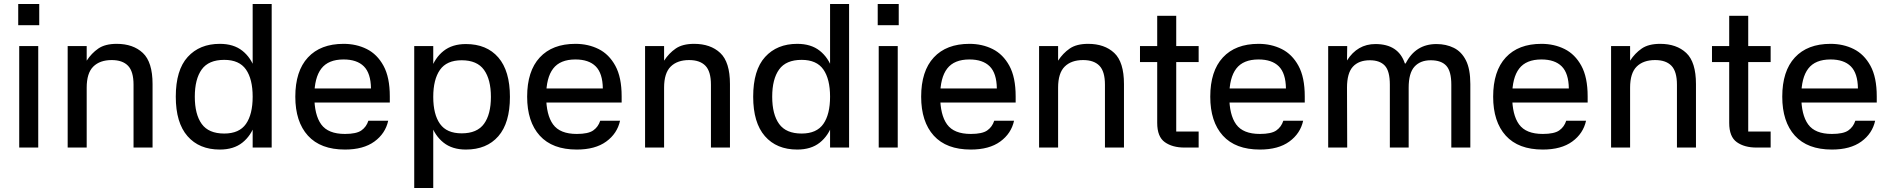

<svg xmlns="http://www.w3.org/2000/svg" viewBox="-20 -737 9436 959"><path d="M171 -507V0H76V-507ZM71 -717H176V-611H71Z M413 0H318V-507H413V-434Q437 -471 471 -494.5Q505 -518 563 -518Q645 -518 693.5 -472.5Q742 -427 742 -317V0H647V-314Q647 -380 619.5 -408.5Q592 -437 538 -437Q479 -437 446 -404.5Q413 -372 413 -299Z M1242 -717H1337V0H1242ZM1078 10Q975 10 916.5 -57Q858 -124 858 -254Q858 -387 917.5 -452.5Q977 -518 1078 -518Q1147 -518 1190.5 -483.5Q1234 -449 1254 -389.5Q1274 -330 1274 -254Q1274 -178 1254 -118.5Q1234 -59 1190.5 -24.5Q1147 10 1078 10ZM1100 -70Q1175 -70 1208.5 -118Q1242 -166 1242 -254Q1242 -342 1208.5 -390Q1175 -438 1100 -438Q1022 -438 987.5 -390Q953 -342 953 -254Q953 -166 987.5 -118Q1022 -70 1100 -70Z M1505 -295H1833Q1832 -371 1797.5 -405.5Q1763 -440 1696 -440Q1620 -440 1585 -394.5Q1550 -349 1550 -257Q1550 -163 1584.5 -115.5Q1619 -68 1703 -68Q1760 -68 1785 -85.5Q1810 -103 1820 -134H1919Q1905 -70 1850 -30Q1795 10 1703 10Q1581 10 1518 -59.5Q1455 -129 1455 -254Q1455 -382 1518 -450Q1581 -518 1696 -518Q1760 -518 1812 -492Q1864 -466 1895.5 -408.5Q1927 -351 1927 -256V-225H1504Z M2144 -507V202H2049V-507ZM2307 10Q2239 10 2195.5 -24.5Q2152 -59 2132 -118.5Q2112 -178 2112 -253Q2112 -329 2132 -388.5Q2152 -448 2195.5 -482.5Q2239 -517 2307 -517Q2411 -517 2469 -450Q2527 -383 2527 -253Q2527 -123 2469 -56.5Q2411 10 2307 10ZM2286 -71Q2363 -71 2397.5 -118.5Q2432 -166 2432 -253Q2432 -340 2397.5 -388Q2363 -436 2286 -436Q2211 -436 2177.5 -388Q2144 -340 2144 -253Q2144 -166 2177.5 -118.5Q2211 -71 2286 -71Z M2663 -295H2991Q2990 -371 2955.5 -405.5Q2921 -440 2854 -440Q2778 -440 2743 -394.5Q2708 -349 2708 -257Q2708 -163 2742.5 -115.5Q2777 -68 2861 -68Q2918 -68 2943 -85.5Q2968 -103 2978 -134H3077Q3063 -70 3008 -30Q2953 10 2861 10Q2739 10 2676 -59.5Q2613 -129 2613 -254Q2613 -382 2676 -450Q2739 -518 2854 -518Q2918 -518 2970 -492Q3022 -466 3053.5 -408.5Q3085 -351 3085 -256V-225H2662Z M3297 0H3202V-507H3297V-434Q3321 -471 3355 -494.5Q3389 -518 3447 -518Q3529 -518 3577.5 -472.5Q3626 -427 3626 -317V0H3531V-314Q3531 -380 3503.5 -408.5Q3476 -437 3422 -437Q3363 -437 3330 -404.5Q3297 -372 3297 -299Z M4126 -717H4221V0H4126ZM3962 10Q3859 10 3800.5 -57Q3742 -124 3742 -254Q3742 -387 3801.5 -452.5Q3861 -518 3962 -518Q4031 -518 4074.5 -483.5Q4118 -449 4138 -389.5Q4158 -330 4158 -254Q4158 -178 4138 -118.5Q4118 -59 4074.5 -24.5Q4031 10 3962 10ZM3984 -70Q4059 -70 4092.5 -118Q4126 -166 4126 -254Q4126 -342 4092.5 -390Q4059 -438 3984 -438Q3906 -438 3871.5 -390Q3837 -342 3837 -254Q3837 -166 3871.5 -118Q3906 -70 3984 -70Z M4464 -507V0H4369V-507ZM4364 -717H4469V-611H4364Z M4631 -295H4959Q4958 -371 4923.5 -405.5Q4889 -440 4822 -440Q4746 -440 4711 -394.5Q4676 -349 4676 -257Q4676 -163 4710.5 -115.5Q4745 -68 4829 -68Q4886 -68 4911 -85.5Q4936 -103 4946 -134H5045Q5031 -70 4976 -30Q4921 10 4829 10Q4707 10 4644 -59.5Q4581 -129 4581 -254Q4581 -382 4644 -450Q4707 -518 4822 -518Q4886 -518 4938 -492Q4990 -466 5021.5 -408.5Q5053 -351 5053 -256V-225H4630Z M5265 0H5170V-507H5265V-434Q5289 -471 5323 -494.5Q5357 -518 5415 -518Q5497 -518 5545.5 -472.5Q5594 -427 5594 -317V0H5499V-314Q5499 -380 5471.5 -408.5Q5444 -437 5390 -437Q5331 -437 5298 -404.5Q5265 -372 5265 -299Z M5967 -427H5855V-80H5967V0H5896Q5836 0 5798 -27Q5760 -54 5760 -123V-427H5674V-507H5760V-658H5855V-507H5967Z M6075 -295H6403Q6402 -371 6367.5 -405.5Q6333 -440 6266 -440Q6190 -440 6155 -394.5Q6120 -349 6120 -257Q6120 -163 6154.5 -115.5Q6189 -68 6273 -68Q6330 -68 6355 -85.5Q6380 -103 6390 -134H6489Q6475 -70 6420 -30Q6365 10 6273 10Q6151 10 6088 -59.5Q6025 -129 6025 -254Q6025 -382 6088 -450Q6151 -518 6266 -518Q6330 -518 6382 -492Q6434 -466 6465.5 -408.5Q6497 -351 6497 -256V-225H6074Z M6614 -507H6709L6708 -435Q6760 -517 6850 -517Q6965 -517 6997 -420H7001Q7050 -517 7155 -517Q7203 -517 7241.5 -498Q7280 -479 7302 -435.5Q7324 -392 7324 -317V0H7229V-314Q7229 -381 7204 -408.5Q7179 -436 7126 -436Q7074 -436 7045 -404Q7016 -372 7016 -299V0H6922V-314Q6922 -382 6897 -409Q6872 -436 6822 -436Q6767 -436 6737.5 -404Q6708 -372 6708 -299L6709 0H6614Z M7488 -295H7816Q7815 -371 7780.5 -405.5Q7746 -440 7679 -440Q7603 -440 7568 -394.5Q7533 -349 7533 -257Q7533 -163 7567.5 -115.5Q7602 -68 7686 -68Q7743 -68 7768 -85.5Q7793 -103 7803 -134H7902Q7888 -70 7833 -30Q7778 10 7686 10Q7564 10 7501 -59.5Q7438 -129 7438 -254Q7438 -382 7501 -450Q7564 -518 7679 -518Q7743 -518 7795 -492Q7847 -466 7878.5 -408.5Q7910 -351 7910 -256V-225H7487Z M8122 0H8027V-507H8122V-434Q8146 -471 8180 -494.5Q8214 -518 8272 -518Q8354 -518 8402.5 -472.5Q8451 -427 8451 -317V0H8356V-314Q8356 -380 8328.5 -408.5Q8301 -437 8247 -437Q8188 -437 8155 -404.5Q8122 -372 8122 -299Z M8824 -427H8712V-80H8824V0H8753Q8693 0 8655 -27Q8617 -54 8617 -123V-427H8531V-507H8617V-658H8712V-507H8824Z M8932 -295H9260Q9259 -371 9224.5 -405.5Q9190 -440 9123 -440Q9047 -440 9012 -394.5Q8977 -349 8977 -257Q8977 -163 9011.5 -115.5Q9046 -68 9130 -68Q9187 -68 9212 -85.5Q9237 -103 9247 -134H9346Q9332 -70 9277 -30Q9222 10 9130 10Q9008 10 8945 -59.5Q8882 -129 8882 -254Q8882 -382 8945 -450Q9008 -518 9123 -518Q9187 -518 9239 -492Q9291 -466 9322.5 -408.5Q9354 -351 9354 -256V-225H8931Z"/></svg>

Font: 42dot Sans Medium
Style: Regular
Weight: 500
Designer: 42dot
Version: Version 1.000